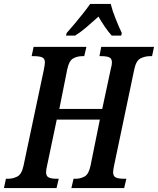

<svg xmlns="http://www.w3.org/2000/svg" viewBox="-38 -951 799 971"><path d="M-18 0 -8 -47H3Q28 -47 50 -58.5Q72 -70 81 -113L183 -595Q186 -610 187.5 -619.5Q189 -629 189 -635Q189 -655 175 -661Q161 -667 132 -667H122L132 -714H399L388 -667H378Q353 -667 332 -655.5Q311 -644 302 -600L262 -400H479L522 -601Q525 -611 526.5 -620Q528 -629 528 -635Q528 -655 514.5 -661Q501 -667 475 -667H465L474 -714H741L731 -667H721Q695 -667 672.5 -655.5Q650 -644 641 -600L539 -114Q537 -105 535.5 -95.5Q534 -86 534 -80Q534 -60 547.5 -53.5Q561 -47 590 -47H601L590 0H323L334 -47H345Q369 -47 390 -58.5Q411 -70 420 -114L467 -346H249L200 -113Q198 -105 196.5 -95.5Q195 -86 195 -80Q195 -60 208.5 -53.5Q222 -47 248 -47H259L248 0ZM299 -784Q316 -803 337.5 -828.5Q359 -854 380.5 -881Q402 -908 418 -931H522Q530 -898 547 -855.5Q564 -813 578 -784L575 -771H527Q511 -788 492 -816Q473 -844 460 -867Q429 -839 400.5 -814.5Q372 -790 342 -771H296Z"/></svg>

Font: Noto Serif ExtraCondensed SemiBold
Style: Italic
Weight: 600
Width: 2
Italic angle: -12°
Designer: Monotype Design Team
Foundry: Monotype Imaging Inc.
Version: Version 2.013